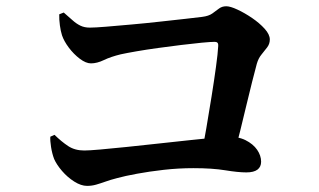

<svg xmlns="http://www.w3.org/2000/svg" viewBox="-20 -672 1040 625"><path d="M172.8 -625.4 187.5 -631.2Q203.6 -617.3 216.1 -606.1Q228.6 -594.8 241.7 -588.5Q254.8 -582.1 272.5 -582.1Q289 -582.1 325.6 -585.1Q362.1 -588.1 408.5 -592.3Q454.9 -596.4 501.2 -601.6Q547.5 -606.7 584.5 -610.8Q621.6 -615 637.6 -617Q659.5 -619.7 671.4 -628.3Q683.3 -637 693.1 -644.3Q702.9 -651.6 716.5 -651.6Q729.8 -651.6 753.1 -640.7Q776.5 -629.8 800.6 -613.4Q824.8 -596.9 841.6 -578.3Q858.3 -559.7 858.3 -543.5Q858.3 -529.4 849.9 -518.1Q841.5 -506.9 831.3 -494.6Q821.2 -482.4 816 -464.5Q809.4 -439 800.4 -404.4Q791.5 -369.8 782 -329.2Q772.4 -288.6 761.9 -246.1Q751.3 -203.6 740.4 -162.4H634.4Q642.6 -203.1 651.6 -254.6Q660.5 -306.1 668.8 -358.6Q677.2 -411.1 683.1 -454.6Q689.1 -498.1 690.4 -522.9Q691.4 -535.8 679.2 -535.8Q666.2 -535.8 636.7 -533Q607.2 -530.2 570 -525.6Q532.8 -521 494.1 -515.7Q455.5 -510.4 423.5 -504.8Q391.4 -499.2 373.1 -495.2Q340.6 -487.3 318.2 -476.5Q295.8 -465.7 276.1 -465.7Q259.7 -465.7 239.8 -480.7Q219.9 -495.8 203.9 -517.1Q188 -538.5 181.8 -557.2Q177.4 -571.1 174.9 -589.7Q172.4 -608.4 172.8 -625.4ZM143.8 -227 157.5 -233.1Q179.8 -211.2 201.6 -196.7Q223.5 -182.1 254.4 -182.1Q269.5 -182.1 306.1 -185.3Q342.7 -188.5 391.9 -193.6Q441 -198.7 493.7 -204.5Q546.4 -210.2 593.5 -215.3Q640.6 -220.4 674 -223.6Q707.4 -226.8 716.8 -226.8Q753.9 -228.3 778.9 -215.9Q803.9 -203.4 817 -184.5Q830 -165.5 830 -145.6Q830 -129 818.2 -119.9Q806.3 -110.8 781.9 -110.8Q755.1 -110.8 713.2 -117.7Q671.4 -124.6 609.3 -124.6Q561.3 -124.6 513.2 -119.2Q465.1 -113.7 425.7 -106.4Q386.2 -99.1 361.5 -92.3Q339.3 -86.6 323 -80.7Q306.7 -74.9 292.7 -70.9Q278.7 -66.9 263.6 -66.9Q243.9 -66.9 221.8 -80.9Q199.7 -94.9 182.1 -115.3Q164.4 -135.8 156.2 -154.5Q149.5 -172.1 146.2 -193.4Q142.9 -214.6 143.8 -227Z"/></svg>

Font: Noto Serif JP
Style: Regular
Weight: 200
Designer: Ryoko NISHIZUKA 西塚涼子 (kana & ideographs); Frank Grießhammer (Latin, Greek & Cyrillic); Wenlong ZHANG 张文龙 (bopomofo); San
Foundry: Adobe
Version: Version 2.001;hotconv 1.1.0;makeotfexe 2.6.0